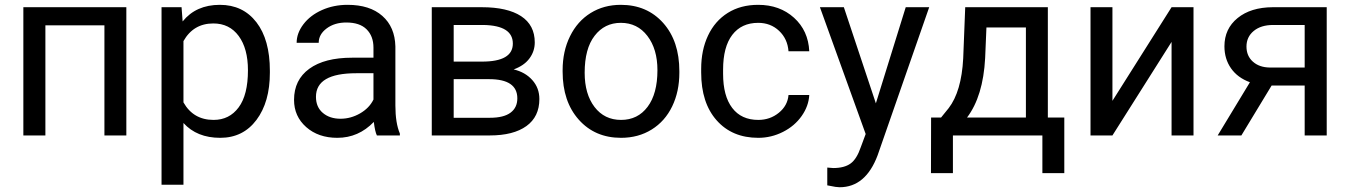

<svg xmlns="http://www.w3.org/2000/svg" viewBox="-20 -558 5562 791"><path d="M500.5 0V-528.3H76.2V0H167V-453.6H410.2V0Z M1091.8 -258.3V-266.6C1091.8 -351.9 1073.3 -418.5 1036.4 -466.3C999.4 -514.2 949.2 -538.1 885.7 -538.1C820.3 -538.1 769.2 -515.3 732.4 -469.7L728 -528.3H645.5V203.1H735.8V-51.3C772.6 -10.6 823.1 9.8 887.2 9.8C950 9.8 999.8 -14.8 1036.6 -64C1073.4 -113.1 1091.8 -177.9 1091.8 -258.3ZM1001.5 -268.6C1001.5 -200.8 988.7 -149.8 963.1 -115.5C937.6 -81.1 903.2 -64 859.9 -64C804.2 -64 762.9 -88.1 735.8 -136.2V-388.7C763.2 -437.2 804.2 -461.4 858.9 -461.4C903.2 -461.4 938 -444.2 963.4 -409.7C988.8 -375.2 1001.5 -328.1 1001.5 -268.6Z M1532.7 0H1627.4V-7.8C1615.1 -36.5 1608.9 -75 1608.9 -123.5V-366.7C1607.6 -420.1 1589.7 -462 1555.2 -492.4C1520.7 -522.9 1473 -538.1 1412.1 -538.1C1373.7 -538.1 1338.5 -530.9 1306.4 -516.6C1274.3 -502.3 1248.9 -482.8 1230.2 -458.3C1211.5 -433.7 1202.1 -408.2 1202.1 -381.8H1293C1293 -404.9 1303.9 -424.6 1325.7 -440.9C1347.5 -457.2 1374.5 -465.3 1406.7 -465.3C1443.5 -465.3 1471.4 -456 1490.2 -437.3C1509.1 -418.5 1518.6 -393.4 1518.6 -361.8V-320.3H1430.7C1354.8 -320.3 1296 -305.1 1254.2 -274.7C1212.3 -244.2 1191.4 -201.5 1191.4 -146.5C1191.4 -101.2 1208.1 -63.9 1241.5 -34.4C1274.8 -5 1317.5 9.8 1369.6 9.8C1427.9 9.8 1478 -12 1520 -55.7C1523.3 -29 1527.5 -10.4 1532.7 0ZM1382.8 -68.8C1353.2 -68.8 1328.9 -76.8 1310.1 -92.8C1291.2 -108.7 1281.7 -130.9 1281.7 -159.2C1281.7 -224 1337.1 -256.3 1447.8 -256.3H1518.6V-147.9C1507.2 -124.5 1488.8 -105.5 1463.4 -90.8C1438 -76.2 1411.1 -68.8 1382.8 -68.8Z M1758.8 0H1997.6C2062.7 0 2113 -12.9 2148.7 -38.6C2184.3 -64.3 2202.1 -101.4 2202.1 -149.9C2202.1 -180.2 2192.5 -206.2 2173.1 -228C2153.7 -249.8 2128.1 -264.5 2096.2 -272C2124.8 -282.4 2146.5 -297.4 2161.1 -317.1C2175.8 -336.8 2183.1 -358.9 2183.1 -383.3C2183.1 -430.8 2164.3 -466.9 2126.7 -491.5C2089.1 -516 2035.2 -528.3 1964.8 -528.3H1758.8ZM1849.1 -231.9H1995.1C2072.6 -231.9 2111.3 -205.6 2111.3 -152.8C2111.3 -127.4 2102 -107.7 2083.3 -93.8C2064.5 -79.8 2036.3 -72.8 1998.5 -72.8H1849.1ZM1849.1 -304.2V-455.1H1972.7C2052.7 -453.5 2092.8 -427.9 2092.8 -378.4C2092.8 -328.9 2050.5 -304.2 1965.8 -304.2Z M2297.9 -269V-262.7C2297.9 -180.7 2320.1 -114.7 2364.5 -64.9C2408.9 -15.1 2467 9.8 2538.6 9.8C2586.1 9.8 2628.2 -1.6 2664.8 -24.4C2701.4 -47.2 2729.6 -79 2749.3 -119.9C2769 -160.7 2778.8 -206.9 2778.8 -258.3V-264.6C2778.8 -347.3 2756.6 -413.6 2712.2 -463.4C2667.7 -513.2 2609.5 -538.1 2537.6 -538.1C2491 -538.1 2449.6 -526.9 2413.3 -504.4C2377 -481.9 2348.7 -450 2328.4 -408.7C2308 -367.4 2297.9 -320.8 2297.9 -269ZM2388.7 -258.3C2388.7 -324.4 2402.3 -375.2 2429.7 -410.6C2457 -446.1 2493 -463.9 2537.6 -463.9C2583.2 -463.9 2619.7 -445.9 2647.2 -409.9C2674.7 -373.9 2688.5 -327 2688.5 -269C2688.5 -204.3 2675 -153.9 2647.9 -117.9C2620.9 -81.9 2584.5 -64 2538.6 -64C2493 -64 2456.6 -81.7 2429.4 -117.2C2402.3 -152.7 2388.7 -199.7 2388.7 -258.3Z M3104 -64C3057.5 -64 3021.6 -80.4 2996.6 -113.3C2971.5 -146.2 2959 -193 2959 -253.9V-271C2959 -333.5 2971.6 -381.3 2996.8 -414.3C3022.1 -447.3 3057.6 -463.9 3103.5 -463.9C3137.7 -463.9 3166.4 -452.9 3189.7 -430.9C3213 -408.9 3225.9 -380.9 3228.5 -346.7H3314C3311.4 -403.3 3290.4 -449.4 3251.2 -484.9C3212 -520.3 3162.8 -538.1 3103.5 -538.1C3055.3 -538.1 3013.6 -527 2978.3 -504.9C2943 -482.7 2915.9 -451.7 2897 -411.6C2878.1 -371.6 2868.7 -325.8 2868.7 -274.4V-259.3C2868.7 -175.9 2889.9 -110.3 2932.4 -62.3C2974.9 -14.2 3032.1 9.8 3104 9.8C3139.8 9.8 3173.7 1.6 3205.8 -14.6C3237.9 -30.9 3263.5 -52.7 3282.7 -80.1C3301.9 -107.4 3312.3 -136.2 3314 -166.5H3228.5C3225.9 -137.2 3212.6 -112.8 3188.5 -93.3C3164.4 -73.7 3136.2 -64 3104 -64Z M3588.4 -132.3 3456.5 -528.3H3357.9L3546.4 -5.9L3526.4 47.9C3515.3 80.7 3501.2 103.4 3484.1 115.7C3467 128.1 3443.2 134.3 3412.6 134.3L3388.2 132.3V205.6L3421.9 211.9L3439 213.4C3510.6 213.4 3562.8 169.4 3595.7 81.5L3808.1 -528.3H3711.4Z M3856.9 -73.7H3815.9L3815.4 155.3H3905.8V0H4274.4V155.3H4364.7V-73.7H4296.9V-528.3H3956.5L3948.2 -317.4C3943.4 -226.2 3923.3 -157.9 3888.2 -112.3ZM3963.9 -73.7C4008.1 -132 4033 -213.7 4038.6 -318.8L4043.9 -444.8H4206.5V-73.7Z M4806.6 -528.3 4563 -142.6V-528.3H4472.7V0H4563L4806.6 -385.3V0H4897V-528.3Z M5445.8 -528.3H5223.6C5163.1 -528 5114.7 -513.1 5078.6 -483.6C5042.5 -454.2 5024.4 -415.4 5024.4 -367.2C5024.4 -332.7 5033.4 -302.5 5051.5 -276.6C5069.6 -250.7 5095.5 -231.6 5129.4 -219.2L4996.6 0H5094.2L5218.8 -205.6H5355V0H5445.8ZM5115.2 -366.2C5115.2 -392.6 5125.2 -414 5145 -430.4C5164.9 -446.9 5191.6 -455.1 5225.1 -455.1H5355V-279.8H5211.4C5182.5 -280.1 5159.2 -288.2 5141.6 -304C5124 -319.7 5115.2 -340.5 5115.2 -366.2Z"/></svg>

Font: Roboto1
Style: rg
Weight: 400
Designer: Google
Version: Version 2.137; 2017